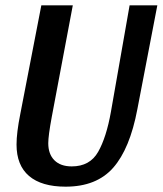

<svg xmlns="http://www.w3.org/2000/svg" viewBox="-20 -680 610 720"><path d="M226 20Q136 20 89 -20Q42 -60 42 -138Q42 -182 56 -252L135 -660H253L174 -241Q161 -171 161 -143Q161 -102 184 -79Q207 -56 249 -56Q317 -56 348 -110.5Q379 -165 396 -261L466 -660H570L495 -270Q467 -122 404.5 -51Q342 20 226 20Z"/></svg>

Font: Sansita
Style: Italic
Weight: 400
Italic angle: -11°
Designer: Pablo Cosgaya
Foundry: Omnibus-Type
Version: Version 1.006